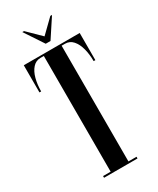

<svg xmlns="http://www.w3.org/2000/svg" viewBox="-215 -913 802 977"><g transform="rotate(-30 186.0 -425.0)"><path d="M89 0V-10H133.5V-690H114Q86.5 -690 68 -669.2Q49.5 -648.5 40.5 -614.5Q31.5 -580.5 31.5 -540.5H21.5V-700H350V-540.5H340Q340 -580.5 331 -614.5Q322 -648.5 303.8 -669.2Q285.5 -690 257.5 -690H238V-10H285.5V0ZM173 -739 99.5 -850H109.5L186.5 -774.5L264 -850H274L201 -739Z"/></g></svg>

Font: Imbue 100pt SemiBold
Style: Regular
Weight: 600
Designer: Tyler Finck
Foundry: Etcetera Type Company
Version: Version 1.102; ttfautohint (v1.8.3)